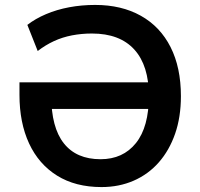

<svg xmlns="http://www.w3.org/2000/svg" viewBox="-20 -749 811 779"><path d="M392 10Q286 10 211.5 -36.5Q137 -83 98 -167Q59 -251 59 -364V-415H623V-307H152L188 -360Q188 -232 239 -167.5Q290 -103 388 -103Q479 -103 531.5 -168.5Q584 -234 584 -360Q584 -483 525 -548Q466 -613 353 -613Q311 -613 272 -605.5Q233 -598 198.5 -582Q164 -566 133 -542L91 -648Q123 -673 166.5 -691.5Q210 -710 260.5 -719.5Q311 -729 366 -729Q473 -729 551.5 -685Q630 -641 672 -558Q714 -475 714 -359Q714 -274 690.5 -206.5Q667 -139 624.5 -90.5Q582 -42 522.5 -16Q463 10 392 10Z"/></svg>

Font: Nunitoga
Style: Bold
Weight: 700
Designer: Vernon Adams
Foundry: Vernon Adams
Version: Version 1.0